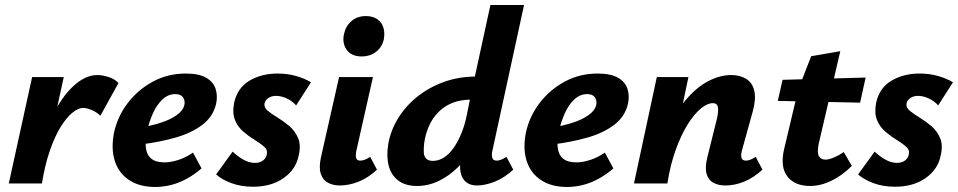

<svg xmlns="http://www.w3.org/2000/svg" viewBox="-20 -731 3817 765"><path d="M103 0Q129 -137 171.5 -233.5Q214 -330 265 -381Q316 -432 368 -432Q388 -432 413 -424Q438 -416 452 -400L380 -270Q364 -285 344.5 -293Q325 -301 311 -301Q292 -301 268.5 -282Q245 -263 221.5 -225Q198 -187 178.5 -130.5Q159 -74 147 0ZM15 0 108 -424H234L142 0Z M599 14Q536 14 494.5 -13.5Q453 -41 437.5 -89.5Q422 -138 434 -201Q448 -267 489 -320.5Q530 -374 589.5 -406Q649 -438 720 -438Q772 -438 801 -421.5Q830 -405 839 -377Q848 -349 841 -317Q829 -266 786 -233.5Q743 -201 680 -183Q617 -165 545 -156L540 -223Q583 -230 620.5 -242Q658 -254 683.5 -272Q709 -290 714 -311Q717 -321 714.5 -331.5Q712 -342 703.5 -349Q695 -356 678 -356Q650 -356 627.5 -335Q605 -314 590 -281Q575 -248 566 -209Q558 -172 561 -143.5Q564 -115 582 -99.5Q600 -84 636 -84Q660 -84 690 -93.5Q720 -103 749 -123L783 -60Q754 -35 722.5 -18Q691 -1 659.5 6.5Q628 14 599 14Z M988 13Q940 13 901.5 -1.5Q863 -16 841 -36L907 -127Q924 -110 948 -96Q972 -82 996 -82Q1016 -82 1028.5 -92Q1041 -102 1043 -116Q1047 -134 1032 -147Q1017 -160 994 -174Q971 -188 949 -207Q927 -226 916 -253.5Q905 -281 913 -322Q926 -381 974 -409.5Q1022 -438 1086 -438Q1126 -438 1160.5 -428Q1195 -418 1219 -403L1160 -311Q1144 -329 1122 -339Q1100 -349 1080 -349Q1061 -349 1048.5 -340Q1036 -331 1034 -319Q1031 -303 1046.5 -290Q1062 -277 1086 -262.5Q1110 -248 1132.5 -229Q1155 -210 1167.5 -181.5Q1180 -153 1170 -111Q1159 -56 1110 -21.5Q1061 13 988 13Z M1334 8Q1307 8 1286.5 -3Q1266 -14 1258 -39Q1250 -64 1259 -105L1331 -424H1466L1400 -131Q1396 -113 1399 -102Q1402 -91 1415 -91Q1423 -91 1432 -94Q1441 -97 1455 -106L1482 -55Q1448 -23 1409.5 -7.5Q1371 8 1334 8ZM1421 -506Q1393 -506 1375.5 -518.5Q1358 -531 1351.5 -552Q1345 -573 1351 -597Q1358 -628 1381 -647.5Q1404 -667 1438 -667Q1466 -667 1484 -654Q1502 -641 1508 -619.5Q1514 -598 1509 -573Q1501 -541 1477 -523.5Q1453 -506 1421 -506Z M1642 10Q1595 10 1566.5 -12Q1538 -34 1528.5 -71.5Q1519 -109 1527 -157Q1536 -210 1565.5 -258.5Q1595 -307 1640.5 -344Q1686 -381 1744.5 -403Q1803 -425 1872 -426L1934 -711H2068L1942 -131Q1938 -113 1941.5 -102Q1945 -91 1959 -91Q1966 -91 1975 -94Q1984 -97 1998 -106L2025 -55Q1989 -22 1951 -7Q1913 8 1880 8Q1854 8 1837 -5.5Q1820 -19 1815 -45.5Q1810 -72 1818 -110L1847 -246L1916 -277Q1900 -210 1872 -157Q1844 -104 1807 -67Q1770 -30 1728 -10Q1686 10 1642 10ZM1705 -90Q1728 -90 1749 -103.5Q1770 -117 1787.5 -142Q1805 -167 1819 -201.5Q1833 -236 1841 -278L1861 -377L1929 -334H1858Q1815 -334 1782.5 -321Q1750 -308 1726.5 -284Q1703 -260 1689 -228.5Q1675 -197 1670 -160Q1668 -141 1668.5 -125Q1669 -109 1677.5 -99.5Q1686 -90 1705 -90Z M2240 14Q2177 14 2135.5 -13.5Q2094 -41 2078.5 -89.5Q2063 -138 2075 -201Q2089 -267 2130 -320.5Q2171 -374 2230.5 -406Q2290 -438 2361 -438Q2413 -438 2442 -421.5Q2471 -405 2480 -377Q2489 -349 2482 -317Q2470 -266 2427 -233.5Q2384 -201 2321 -183Q2258 -165 2186 -156L2181 -223Q2224 -230 2261.5 -242Q2299 -254 2324.5 -272Q2350 -290 2355 -311Q2358 -321 2355.5 -331.5Q2353 -342 2344.5 -349Q2336 -356 2319 -356Q2291 -356 2268.5 -335Q2246 -314 2231 -281Q2216 -248 2207 -209Q2199 -172 2202 -143.5Q2205 -115 2223 -99.5Q2241 -84 2277 -84Q2301 -84 2331 -93.5Q2361 -103 2390 -123L2424 -60Q2395 -35 2363.5 -18Q2332 -1 2300.5 6.5Q2269 14 2240 14Z M2870 8Q2843 8 2823 -2.5Q2803 -13 2795.5 -37.5Q2788 -62 2798 -103L2837 -260Q2843 -287 2840.5 -303.5Q2838 -320 2820 -320Q2799 -320 2773 -299Q2747 -278 2721 -237Q2695 -196 2673 -136Q2651 -76 2639 0H2571Q2596 -117 2632.5 -199.5Q2669 -282 2712.5 -333Q2756 -384 2802.5 -408Q2849 -432 2893 -432Q2929 -432 2953.5 -416.5Q2978 -401 2985.5 -369Q2993 -337 2979 -286L2936 -131Q2931 -112 2934.5 -101.5Q2938 -91 2952 -91Q2959 -91 2968 -94Q2977 -97 2991 -106L3018 -55Q2983 -23 2945.5 -7.5Q2908 8 2870 8ZM2506 0 2597 -424H2723L2634 0Z M3208 10Q3147 10 3117.5 -27.5Q3088 -65 3104 -136L3161 -376L3212 -507L3328 -527L3242 -158Q3235 -124 3242.5 -109.5Q3250 -95 3269 -95Q3282 -95 3301.5 -103Q3321 -111 3342 -125L3374 -70Q3335 -31 3292 -10.5Q3249 10 3208 10ZM3079 -329 3098 -413 3429 -422 3407 -322Z M3546 13Q3498 13 3459.5 -1.5Q3421 -16 3399 -36L3465 -127Q3482 -110 3506 -96Q3530 -82 3554 -82Q3574 -82 3586.5 -92Q3599 -102 3601 -116Q3605 -134 3590 -147Q3575 -160 3552 -174Q3529 -188 3507 -207Q3485 -226 3474 -253.5Q3463 -281 3471 -322Q3484 -381 3532 -409.5Q3580 -438 3644 -438Q3684 -438 3718.5 -428Q3753 -418 3777 -403L3718 -311Q3702 -329 3680 -339Q3658 -349 3638 -349Q3619 -349 3606.5 -340Q3594 -331 3592 -319Q3589 -303 3604.5 -290Q3620 -277 3644 -262.5Q3668 -248 3690.5 -229Q3713 -210 3725.5 -181.5Q3738 -153 3728 -111Q3717 -56 3668 -21.5Q3619 13 3546 13Z"/></svg>

Font: Ysabeau Infant ExtraBold
Style: Italic
Weight: 800
Italic angle: -12°
Designer: Christian Thalmann (Catharsis Fonts)
Version: Version 2.001;gftools[0.9.30]; featfreeze: ss01,ss02,lnum